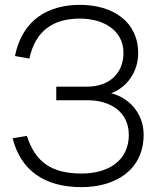

<svg xmlns="http://www.w3.org/2000/svg" viewBox="-20 -755 642 790"><path d="M571 -201C571 -294 504 -356 437.5 -371C501.5 -396 548.5 -457.5 548.5 -536C548.5 -666.5 444 -735 309 -735C180 -735 72.5 -676 41.5 -524.5L101 -514C125.5 -628.5 199 -678.5 308.5 -678.5C407 -678.5 488 -629.5 488 -537.5C488 -451.5 427.5 -398.5 339 -398.5H211.5V-342.5H340.5C433 -342.5 510 -295.5 510 -200C510 -92.5 424 -41 315.5 -41C191 -41 125 -89 90.5 -196L32 -186C65.5 -52.5 165 15 315 15C458.5 15 571 -58 571 -201Z"/></svg>

Font: Vela Sans Light
Style: Regular
Weight: 300
Designer: Principal design: Mikhail Sharanda - project Manrope.
Design modification: Ravid Balaliev
Foundry: Mikhail Sharanda
Version: Version 1.001